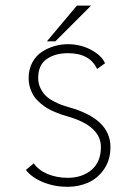

<svg xmlns="http://www.w3.org/2000/svg" viewBox="-20 -674 490 704"><path d="M152 -522.5 262 -653.5H314L183 -522.5ZM227 11Q179.5 11 137.5 -6.2Q95.5 -23.5 75 -51L104 -75Q121 -50 154.5 -36Q188 -22 228 -22Q281.5 -22 315.8 -51.2Q350 -80.5 350 -135Q350 -213 225 -248Q213.5 -251.5 205.5 -254Q197.5 -256.5 181.5 -263.2Q165.5 -270 154 -276.8Q142.5 -283.5 128.8 -295Q115 -306.5 106 -319.2Q97 -332 91 -350Q85 -368 85 -388Q85 -420 98.5 -445Q112 -470 133.8 -484Q155.5 -498 179.8 -505Q204 -512 229 -512Q275.5 -512 314.5 -491Q353.5 -470 365 -442L336 -421Q309.5 -479 229 -479Q182 -479 151 -457.2Q120 -435.5 120 -388Q120 -367 128.8 -349.8Q137.5 -332.5 149 -321.8Q160.5 -311 178 -302Q195.5 -293 206.5 -289Q217.5 -285 232 -281Q385 -238.5 385 -135Q385 -88 361.8 -54Q338.5 -20 303.5 -4.5Q268.5 11 227 11Z"/></svg>

Font: League Mono Condensed Thin
Style: Regular
Weight: 100
Width: 1
Designer: Tyler Finck
Foundry: The League of Moveable Type / Tyler Finck
Version: Version 2.210